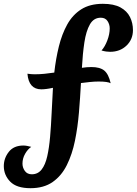

<svg xmlns="http://www.w3.org/2000/svg" viewBox="-132 -730 718 1008"><path d="M28 258Q-45 258 -78.5 223.5Q-112 189 -112 142Q-112 101 -86 67.5Q-60 34 -9 34Q0 34 10.5 36Q21 38 32 41Q13 54 -0.5 78Q-14 102 -14 129Q-14 150 -1.5 167.5Q11 185 35 185Q67 185 86.5 160Q106 135 116 90.5Q126 46 131 -11.5Q136 -69 139 -135Q142 -201 146 -269Q128 -265 112 -263Q96 -261 85 -261Q19 -261 12 -343Q32 -340 50 -340Q75 -340 101 -342.5Q127 -345 153 -349Q161 -421 177 -486Q193 -551 221 -601.5Q249 -652 294.5 -681Q340 -710 408 -710Q466 -710 500.5 -691Q535 -672 550.5 -640.5Q566 -609 566 -572Q566 -523 532 -490.5Q498 -458 446 -458Q437 -458 425.5 -459.5Q414 -461 401 -465Q419 -485 431.5 -518Q444 -551 444 -581Q444 -602 432.5 -619.5Q421 -637 397 -637Q360 -637 340 -602Q320 -567 311 -507.5Q302 -448 298 -374Q311 -376 323.5 -377Q336 -378 348 -378Q393 -378 415.5 -359.5Q438 -341 449 -293Q433 -302 386 -302Q364 -302 340.5 -299.5Q317 -297 293 -294Q289 -218 282.5 -140Q276 -62 261.5 9Q247 80 219 136.5Q191 193 144.5 225.5Q98 258 28 258Z"/></svg>

Font: Merienda SemiBold
Style: Regular
Weight: 600
Designer: Eduardo Rodriguez Tunni
Foundry: Eduardo Rodriguez Tunni
Version: Version 2.001; ttfautohint (v1.8.4.7-5d5b)